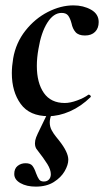

<svg xmlns="http://www.w3.org/2000/svg" viewBox="-20 -419 387 714"><path d="M24 -147Q24 -172 29 -202Q39 -260 74.5 -305Q110 -350 158 -374.5Q206 -399 253 -399Q290 -399 318.5 -383Q347 -367 347 -337Q347 -314 333.5 -300.5Q320 -287 296 -287Q272 -287 261 -299.5Q250 -312 246 -332Q241 -351 233.5 -361Q226 -371 209 -371Q179 -371 156 -334.5Q133 -298 123 -237Q117 -204 117 -174Q117 -111 143 -73.5Q169 -36 221 -36Q241 -36 267 -45.5Q293 -55 309 -67H310Q313 -67 316 -64Q319 -61 317 -58Q281 -23 240 -5Q199 13 160 13Q90 13 57 -32.5Q24 -78 24 -147ZM33 228Q33 208 45.5 198Q58 188 75 188Q93 188 100.5 197.5Q108 207 114 225Q120 241 125.5 248.5Q131 256 143 256Q155 256 162 248.5Q169 241 169 229Q169 212 156 191Q143 170 118 138Q110 129 110 114Q110 103 114.5 91.5Q119 80 129 60L158 0H174Q165 21 165 36Q165 52 172 65Q179 78 188 89Q197 100 200 104Q234 147 234 175Q234 194 220.5 217.5Q207 241 180 258Q153 275 113 275Q79 275 56 262Q33 249 33 228Z"/></svg>

Font: Cormorant Infant
Style: Bold Italic
Weight: 700
Italic angle: -10°
Designer: Christian Thalmann (Catharsis Fonts)
Foundry: Catharsis Fonts
Version: Version 4.000